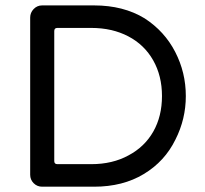

<svg xmlns="http://www.w3.org/2000/svg" viewBox="-20 -703 773 724"><path d="M93.8 -43.9V-636.7Q93.8 -655.3 106.9 -668.9Q120.1 -682.6 138.7 -682.6H335Q445.3 -682.6 525.4 -633.8Q600.6 -585 640.6 -507.3Q680.7 -429.7 680.7 -340.8Q680.7 -253.9 641.6 -176.8Q601.6 -94.7 522.5 -46.9Q443.4 1 335 1H138.7Q120.1 1 106.9 -12.2Q93.8 -25.4 93.8 -43.9ZM464.8 -117.2Q525.4 -149.4 558.1 -207Q590.8 -264.6 590.8 -340.8Q590.8 -417 557.6 -475.6Q524.4 -534.2 463.9 -565.9Q403.3 -597.7 324.2 -597.7H196.3Q184.6 -597.7 184.6 -585.9V-95.7Q184.6 -84 196.3 -84H324.2Q404.3 -84 464.8 -117.2Z"/></svg>

Font: jf-openhuninn-1.1
Style: Regular
Weight: 400
Designer: [Kosugi Maru]
      Designed by Motoya company      

      [Varela Round]
      Joe Prince(Latin component); Avraham Co
Foundry: justfont CO.,LTD.
Version: 1.1